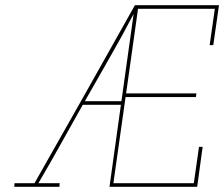

<svg xmlns="http://www.w3.org/2000/svg" viewBox="-20 -720 864 740"><path d="M788 -546H802L824 -700H500Q403 -527 307 -356.5Q211 -186 113 -14H36L35 0H209L210 -14H128Q172 -89 214 -164.5Q256 -240 299 -316H446L402 0H740L761 -154H747L727 -14H417L464 -346H735L737 -360H466L512 -686H808ZM448 -330H307Q355 -415 402.5 -497.5Q450 -580 495 -666Z"/></svg>

Font: Josefin Slab Thin
Style: Italic
Weight: 100
Italic angle: -12°
Designer: Santiago Orozco
Foundry: Typemade
Version: Version 2.000